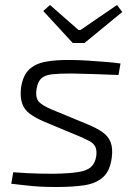

<svg xmlns="http://www.w3.org/2000/svg" viewBox="-20 -737 543 768"><path d="M264 -497Q297 -497 332 -494.5Q367 -492 400.5 -489.5Q434 -487 462 -483L454 -437Q409 -439 362.5 -440.5Q316 -442 266 -443Q219 -443 190 -440Q161 -437 146 -424Q131 -411 126 -380Q121 -344 137 -328.5Q153 -313 187 -299L332 -239Q368 -224 390.5 -208Q413 -192 422.5 -168Q432 -144 427 -106Q420 -53 392 -28Q364 -3 317.5 4Q271 11 206 11Q168 11 141 9.5Q114 8 87.5 5Q61 2 25 -2L33 -48Q60 -46 87 -44.5Q114 -43 141 -42.5Q168 -42 194 -42Q256 -43 291.5 -48.5Q327 -54 343.5 -68.5Q360 -83 365 -112Q368 -137 361 -150.5Q354 -164 338 -172.5Q322 -181 299 -191L155 -251Q123 -265 100.5 -281Q78 -297 69 -322Q60 -347 64 -385Q71 -434 95.5 -458Q120 -482 162 -490Q204 -498 264 -497ZM448 -717 469 -689 318 -565H271L153 -693L180 -717L294 -617H302Z"/></svg>

Font: Exo 2 Light
Style: Italic
Weight: 300
Italic angle: -8°
Designer: Natanael Gama
Foundry: Natanael Gama
Version: Version 2.010